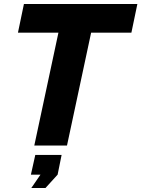

<svg xmlns="http://www.w3.org/2000/svg" viewBox="-20 -730 709 963"><path d="M273 -566H70L100 -710H669L639 -566H437L316 0H152ZM137 213 183 146H135L157 47H289L269 146L208 213Z"/></svg>

Font: Raleway Thin ExtraBold
Style: Italic
Weight: 800
Italic angle: -12°
Version: Version 4.026